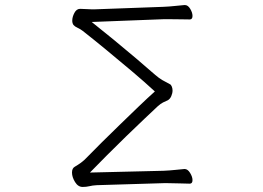

<svg xmlns="http://www.w3.org/2000/svg" viewBox="-20 -728 1040 760"><path d="M711 -59Q723 -59 732.5 -43.5Q742 -28 742 -15Q742 -1 731 -1Q718 -1 693 -2Q668 -3 644 -3H628L363 5Q346 6 334 9Q322 12 307 12Q289 12 277 -7.5Q265 -27 265 -45Q265 -62 276 -68Q288 -75 300 -83.5Q312 -92 327 -108Q348 -130 381.5 -163Q415 -196 453.5 -233.5Q492 -271 528.5 -306Q565 -341 593 -366Q553 -403 501.5 -446.5Q450 -490 399 -532Q348 -574 307 -606Q298 -613 287 -618Q276 -623 271 -629Q266 -636 266 -646Q266 -661 274.5 -677Q283 -693 297 -693Q311 -693 321.5 -692Q332 -691 344 -691H353L627 -701Q651 -702 673.5 -704.5Q696 -707 710 -708H712Q724 -708 733 -693Q742 -678 742 -665Q742 -651 731 -651Q718 -651 696.5 -651.5Q675 -652 651 -652H628L343 -641Q386 -607 431 -570Q476 -533 518.5 -497Q561 -461 595 -431Q609 -419 622.5 -411Q636 -403 652 -395Q657 -393 660 -385.5Q663 -378 663 -370Q663 -359 658 -347.5Q653 -336 644 -331Q635 -327 625.5 -322.5Q616 -318 604 -307Q585 -289 551.5 -257.5Q518 -226 479 -188Q440 -150 402.5 -112.5Q365 -75 336 -45L627 -52Q651 -53 674 -55.5Q697 -58 710 -59Z"/></svg>

Font: Moon Stars Kai T Light
Style: Regular
Weight: 300
Designer: GuiWonder
Version: Version 1.101